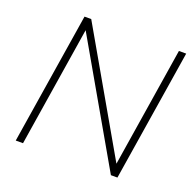

<svg xmlns="http://www.w3.org/2000/svg" viewBox="-124 -836 987 967"><g transform="rotate(20 369.5 -352.5)"><path d="M57 0 169 -705H205L586 -42H570L675 -705H714L602 0H567L186 -663H201L96 0Z"/></g></svg>

Font: Mulish ExtraLight ExtraLight
Style: Italic
Weight: 250
Italic angle: -9°
Version: Version 3.603